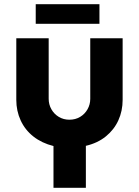

<svg xmlns="http://www.w3.org/2000/svg" viewBox="-20 -696 665 919"><path d="M236 203V3Q180 -11 140 -42.5Q100 -74 79 -119.5Q58 -165 58 -218V-513H213V-223Q213 -196 226 -173Q239 -150 261.5 -136.5Q284 -123 312 -123Q341 -123 363.5 -136.5Q386 -150 399 -173Q412 -196 412 -223V-513H567V-218Q567 -165 546.5 -120Q526 -75 486.5 -43Q447 -11 391 2V203ZM151 -582V-676H456V-582Z"/></svg>

Font: MuseoModerno Thin
Style: Bold
Weight: 700
Version: Version 1.003